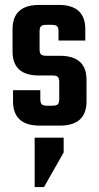

<svg xmlns="http://www.w3.org/2000/svg" viewBox="-20 -511 402 781"><path d="M121 49H239V109L159 250H121ZM221 -108V-177Q221 -193 215 -198.5Q209 -204 192 -204H138Q31 -204 31 -302V-392Q31 -491 140 -491H219Q327 -491 327 -392V-346H218V-383Q218 -399 212 -404.5Q206 -410 190 -410H170Q153 -410 147 -404.5Q141 -399 141 -383V-311Q141 -295 147 -289.5Q153 -284 170 -284H224Q332 -284 332 -186V-99Q332 0 223 0H142Q33 0 33 -99V-144H144V-108Q144 -92 150 -86.5Q156 -81 172 -81H192Q209 -81 215 -86.5Q221 -92 221 -108Z"/></svg>

Font: Teko Medium
Style: Regular
Weight: 500
Designer: Manushi Parikh, Jonny Pinhorn
Foundry: Indian Type Foundry
Version: Version 1.106;PS 1.0;hotconv 1.0.78;makeotf.lib2.5.61930; tt